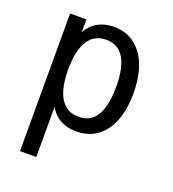

<svg xmlns="http://www.w3.org/2000/svg" viewBox="-120 -557 739 822"><g transform="rotate(20 250.0 -146.0)"><path d="M137.7 -56.6V172.9H63.5V-454.1H137.7V-395.5Q156.2 -429.7 187.5 -447.3Q218.8 -464.8 259.8 -464.8Q341.8 -464.8 388.7 -400.9Q435.5 -336.9 435.5 -224.6Q435.5 -114.3 388.7 -51.3Q341.8 11.7 259.8 11.7Q217.8 11.7 186.5 -5.9Q155.3 -23.4 137.7 -56.6ZM356.4 -226.6Q356.4 -312.5 329.6 -356.9Q302.7 -401.4 248 -401.4Q193.4 -401.4 165.5 -356.9Q137.7 -312.5 137.7 -226.6Q137.7 -140.6 165.5 -95.7Q193.4 -50.8 248 -50.8Q302.7 -50.8 329.6 -95.2Q356.4 -139.6 356.4 -226.6Z"/></g></svg>

Font: BabelStone Pseudographica
Style: Regular
Weight: 400
Designer: Andrew West
Foundry: BabelStone
Version: Version 16.0.0